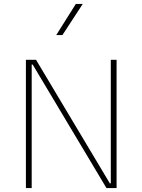

<svg xmlns="http://www.w3.org/2000/svg" viewBox="-20 -953 722 973"><path d="M364.3 -933.1H399.4L296.4 -775.4H265.1ZM541.5 -649.9H570.8V0H519.5L145.5 -626H140.6V0H111.3V-649.9H162.6L536.6 -23.9H541.5Z"/></svg>

Font: Estedad-FD Thin
Style: Regular
Weight: 100
Designer: Amin Abedi
Version: Version 7.3